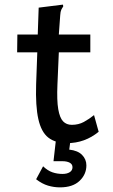

<svg xmlns="http://www.w3.org/2000/svg" viewBox="-20 -608 490 829"><path d="M270 10Q219 10 188.5 -14Q158 -38 145.5 -94Q133 -150 136 -244L141 -382H54L55 -459H143L147 -575L243 -587L252 -588L253 -580Q248 -573 244.5 -565.5Q241 -558 240 -542L234 -459H370V-382H234L228 -243Q225 -174 231.5 -136.5Q238 -99 252.5 -84Q267 -69 290 -69Q319 -69 342 -81.5Q365 -94 386 -111L406 -39Q346 10 270 10ZM239 201Q213 201 187.5 193.5Q162 186 136 166L166 110Q186 129 206.5 136Q227 143 250 143Q269 143 281 135.5Q293 128 293 114Q293 101 281 94.5Q269 88 249 88H211L221 0H284L279 38Q316 42 334.5 61Q353 80 353 106Q353 145 323.5 173Q294 201 239 201Z"/></svg>

Font: Inconsolata SemiCondensed SemiBold
Style: Regular
Weight: 600
Width: 4
Monospace: yes
Designer: Raph Levien, Cyreal, Brenton Simpson
Foundry: Raph Levien, Cyreal, Google
Version: Version 3.001; ttfautohint (v1.8.2.53-6de2)